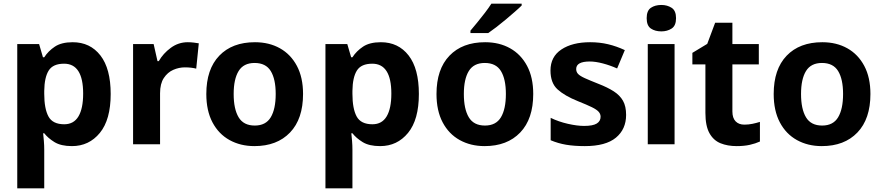

<svg xmlns="http://www.w3.org/2000/svg" viewBox="-20 -786 4810 1046"><path d="M376 -556Q471 -556 527 -484Q583 -412 583 -274Q583 -134 524 -62Q465 10 372 10Q312 10 276.5 -12Q241 -34 221 -60H215Q217 -42 219 -18Q221 6 221 30V240H74V-546H193L214 -474H221Q243 -508 279 -532Q315 -556 376 -556ZM329 -439Q269 -439 245.5 -402Q222 -365 221 -291V-275Q221 -194 244 -151.5Q267 -109 330 -109Q382 -109 407.5 -152Q433 -195 433 -276Q433 -439 329 -439Z M1003 -556Q1018 -556 1035.5 -554Q1053 -552 1063 -550L1049 -412Q1038 -415 1022.5 -417Q1007 -419 987 -419Q955 -419 924 -405.5Q893 -392 872.5 -361Q852 -330 852 -278V0H705V-546H817L838 -453H845Q869 -495 910.5 -525.5Q952 -556 1003 -556Z M1631 -274Q1631 -138 1560 -64Q1489 10 1366 10Q1290 10 1230.5 -23Q1171 -56 1137.5 -119.5Q1104 -183 1104 -274Q1104 -409 1174.5 -482.5Q1245 -556 1369 -556Q1446 -556 1505 -523Q1564 -490 1597.5 -427Q1631 -364 1631 -274ZM1253 -274Q1253 -192 1280 -147Q1307 -102 1368 -102Q1428 -102 1455 -147Q1482 -192 1482 -274Q1482 -355 1455 -399Q1428 -443 1367 -443Q1307 -443 1280 -399Q1253 -355 1253 -274Z M2055 -556Q2150 -556 2206 -484Q2262 -412 2262 -274Q2262 -134 2203 -62Q2144 10 2051 10Q1991 10 1955.5 -12Q1920 -34 1900 -60H1894Q1896 -42 1898 -18Q1900 6 1900 30V240H1753V-546H1872L1893 -474H1900Q1922 -508 1958 -532Q1994 -556 2055 -556ZM2008 -439Q1948 -439 1924.5 -402Q1901 -365 1900 -291V-275Q1900 -194 1923 -151.5Q1946 -109 2009 -109Q2061 -109 2086.5 -152Q2112 -195 2112 -276Q2112 -439 2008 -439Z M2885 -274Q2885 -138 2814 -64Q2743 10 2620 10Q2544 10 2484.5 -23Q2425 -56 2391.5 -119.5Q2358 -183 2358 -274Q2358 -409 2428.5 -482.5Q2499 -556 2623 -556Q2700 -556 2759 -523Q2818 -490 2851.5 -427Q2885 -364 2885 -274ZM2507 -274Q2507 -192 2534 -147Q2561 -102 2622 -102Q2682 -102 2709 -147Q2736 -192 2736 -274Q2736 -355 2709 -399Q2682 -443 2621 -443Q2561 -443 2534 -399Q2507 -355 2507 -274ZM2822 -756Q2808 -742 2785 -722Q2762 -702 2736 -680Q2710 -658 2684.5 -638.5Q2659 -619 2640 -606H2543V-619Q2559 -638 2580 -663.5Q2601 -689 2622 -716.5Q2643 -744 2657 -766H2822Z M3391 -160Q3391 -82 3335.5 -36Q3280 10 3166 10Q3108 10 3064 2.5Q3020 -5 2980 -22V-144Q3023 -123 3073.5 -111.5Q3124 -100 3162 -100Q3210 -100 3231 -113Q3252 -126 3252 -150Q3252 -165 3241.5 -177Q3231 -189 3204.5 -202Q3178 -215 3128 -235Q3056 -264 3017.5 -299Q2979 -334 2979 -402Q2979 -477 3038.5 -516.5Q3098 -556 3195 -556Q3247 -556 3293 -545Q3339 -534 3384 -513L3342 -413Q3304 -430 3264 -440.5Q3224 -451 3193 -451Q3119 -451 3119 -410Q3119 -394 3129.5 -383Q3140 -372 3166.5 -360Q3193 -348 3241 -329Q3290 -310 3323.5 -288.5Q3357 -267 3374 -237Q3391 -207 3391 -160Z M3583 -759Q3615 -759 3639 -743.5Q3663 -728 3663 -687Q3663 -646 3639 -630.5Q3615 -615 3583 -615Q3549 -615 3526 -630.5Q3503 -646 3503 -687Q3503 -728 3526 -743.5Q3549 -759 3583 -759ZM3655 -546V0H3509V-546Z M4035 -107Q4058 -107 4079.5 -111.5Q4101 -116 4120 -122V-15Q4096 -4 4065 3Q4034 10 3993 10Q3944 10 3905.5 -5.5Q3867 -21 3845 -60.5Q3823 -100 3823 -171V-435H3752V-498L3833 -547L3876 -662H3970V-546H4114V-435H3970V-179Q3970 -143 3987.5 -125Q4005 -107 4035 -107Z M4722 -274Q4722 -138 4651 -64Q4580 10 4457 10Q4381 10 4321.5 -23Q4262 -56 4228.5 -119.5Q4195 -183 4195 -274Q4195 -409 4265.5 -482.5Q4336 -556 4460 -556Q4537 -556 4596 -523Q4655 -490 4688.5 -427Q4722 -364 4722 -274ZM4344 -274Q4344 -192 4371 -147Q4398 -102 4459 -102Q4519 -102 4546 -147Q4573 -192 4573 -274Q4573 -355 4546 -399Q4519 -443 4458 -443Q4398 -443 4371 -399Q4344 -355 4344 -274Z"/></svg>

Font: Noto Sans Syriac
Style: Bold
Weight: 700
Designer: Patrick Giasson and the Monotype Design Team
Foundry: Monotype Imaging Inc.
Version: Version 3.000; ttfautohint (v1.8.4.7-5d5b)